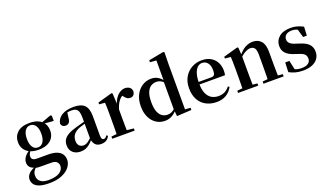

<svg xmlns="http://www.w3.org/2000/svg" viewBox="-88 -1506 4234 2453"><g transform="rotate(-20 2029.5 -280.0)"><path d="M254.8 259.3Q168.7 259.3 119.2 241.5Q69.8 223.8 49.5 193.9Q29.2 164.1 29.2 128Q29.2 85.1 63.1 50.6Q96.9 16.2 165.3 -7.2L168.4 -0.8Q140.7 27 126.3 49.7Q111.9 72.4 111.9 106.1Q111.9 160.8 149.7 189.4Q187.5 218 255.1 218Q357.2 218 408.3 184.5Q459.4 151 459.4 95.5Q459.4 68.3 438.4 44.8Q417.4 21.2 362.8 21.2H247.7Q209.6 21.2 186.6 19.9Q163.7 18.5 142.4 11.6V8.1Q60.1 -15.7 60.1 -88.6Q60.1 -123.2 81.3 -157.2Q102.5 -191.1 156.2 -227.3V-236.3L175.8 -226.5Q156.3 -202.1 146.8 -184.1Q137.3 -166 137.3 -143Q137.3 -118.4 154.9 -104.7Q172.6 -91 212.8 -91H359.1Q434.5 -91 480.2 -72.5Q525.8 -54 546.9 -21.1Q567.9 11.8 567.9 55.3Q567.9 106.6 531.4 153.4Q495 200.2 425 229.8Q355 259.3 254.8 259.3ZM272.3 -189.2Q200.3 -189.2 151.3 -212.6Q102.4 -236.1 77.6 -276.7Q52.8 -317.3 52.8 -369.1Q52.8 -449.4 108.6 -500.6Q164.5 -551.9 273.1 -551.9Q331.8 -551.9 374.7 -536.6Q417.6 -521.4 443.6 -494L447.7 -489.8Q491.9 -443.3 491.9 -369.1Q491.9 -317.3 466.9 -276.7Q442 -236.1 393.4 -212.6Q344.8 -189.2 272.3 -189.2ZM272.1 -220.4Q319.1 -220.4 345.1 -260.8Q371.1 -301.2 371.1 -369.4Q371.1 -441.2 344.8 -481Q318.4 -520.7 273.3 -520.7Q227 -520.7 200.8 -480.5Q174.5 -440.2 174.5 -369.1Q174.5 -300.9 199.9 -260.6Q225.3 -220.4 272.1 -220.4ZM410.2 -482.9V-498.4H416.2L558.6 -550.8L576 -539.8V-469.9Z M766.6 16.2Q704.2 16.2 663.8 -19.4Q623.3 -54.9 623.3 -117.6Q623.3 -161.2 642 -193.6Q660.7 -226.1 705.1 -251.5Q749.6 -277 825.4 -297.9Q864.8 -309.4 914.4 -322Q964 -334.6 1004 -344.4V-318.9Q964 -308.9 924 -297.6Q883.9 -286.4 857.1 -276.7Q803.3 -254.9 776.1 -220.6Q748.8 -186.4 748.8 -135.9Q748.8 -90.4 771.1 -67.9Q793.3 -45.3 830 -45.3Q846.3 -45.3 864.7 -52.6Q883.1 -59.9 907.4 -79.7Q931.8 -99.4 965.3 -135.5L980.8 -82.4H945.7Q916.6 -50.6 891.2 -28.7Q865.7 -6.8 836.4 4.7Q807 16.2 766.6 16.2ZM1046.1 15.2Q994.6 15.2 967.9 -14.2Q941.2 -43.6 934.9 -94V-96.5V-381.4Q934.9 -434.7 924.8 -464.5Q914.7 -494.3 891.6 -506.3Q868.5 -518.3 830 -518.3Q804.4 -518.3 777.3 -512.2Q750.2 -506.1 713.8 -491.2L776.1 -516.3L765.9 -439.2Q763.3 -395.9 744.6 -378Q725.8 -360.2 700.3 -360.2Q651.1 -360.2 639.2 -406.5Q648.9 -473.5 709.4 -512.7Q769.9 -551.9 875.1 -551.9Q975.4 -551.9 1020.7 -505.9Q1066.1 -459.8 1066.1 -356.2V-94.8Q1066.1 -60.3 1074.8 -47Q1083.6 -33.8 1099.7 -33.8Q1111.3 -33.8 1121.3 -40.9Q1131.3 -48.1 1144.7 -67.2L1161.9 -53.4Q1144 -17.5 1116.2 -1.1Q1088.4 15.2 1046.1 15.2Z M1200.2 0V-29.9L1308.3 -41.2H1394.8L1505.2 -29.9V0ZM1271.2 0Q1272.9 -25.5 1273.4 -67.4Q1273.9 -109.4 1274.4 -154.8Q1274.9 -200.3 1274.9 -234.8V-310.2Q1274.9 -360.7 1274 -394.1Q1273.2 -427.5 1271.2 -463.8L1193.1 -470.7V-495.2L1389.2 -550.4L1402.2 -541.7L1409.6 -398.7V-397.7V-234.8Q1409.6 -200.3 1410.1 -154.8Q1410.6 -109.4 1411.1 -67.4Q1411.6 -25.5 1412.6 0ZM1409.4 -320.2 1376.3 -380.9H1403.4Q1418 -435.6 1444.6 -473.9Q1471.3 -512.2 1504.4 -532.1Q1537.5 -551.9 1570.6 -551.9Q1604.2 -551.9 1629.4 -536.8Q1654.7 -521.7 1661.7 -484.5Q1660.9 -453.2 1645.2 -432.6Q1629.4 -411.9 1595.2 -411.9Q1570.5 -411.9 1552.2 -425.8Q1534 -439.6 1514.8 -464.4L1491.8 -490.9L1528.4 -485.1Q1485.5 -463.1 1457.2 -424.7Q1428.9 -386.2 1409.4 -320.2Z M1913.5 16.2Q1849 16.2 1796.9 -17.7Q1744.7 -51.5 1714.6 -114.2Q1684.6 -176.8 1684.6 -263.1Q1684.6 -352.4 1717.9 -417.2Q1751.2 -482 1806.4 -517Q1861.7 -551.9 1927.5 -551.9Q1977.9 -551.9 2018.4 -528.1Q2058.8 -504.4 2092.8 -453.6H2102.1L2085.3 -436.8Q2057.9 -465.9 2031.3 -478.3Q2004.7 -490.8 1976.9 -490.8Q1936.2 -490.8 1902.5 -469.9Q1868.9 -449.1 1848.6 -400.1Q1828.4 -351.2 1828.4 -267.7Q1828.4 -188.6 1847.1 -139.8Q1865.9 -91.1 1898.4 -68.9Q1930.9 -46.7 1971.3 -46.7Q2002.5 -46.7 2029.5 -59.4Q2056.5 -72.1 2082.8 -100.9L2101.6 -80.8H2091.1Q2057.8 -34.5 2013 -9.1Q1968.1 16.2 1913.5 16.2ZM2077 11.2 2067.7 -81.1V-83.3V-457.2L2072.4 -468.4V-747.1L1987.4 -753.3V-780.3L2190.9 -819L2205.2 -810L2202.2 -652.7V-34.7L2276.1 -29.9V0Z M2619.2 16.2Q2538.8 16.2 2476.2 -16.5Q2413.6 -49.1 2378.1 -113Q2342.6 -176.9 2342.6 -268.8Q2342.6 -358.8 2380.6 -422.2Q2418.5 -485.7 2480.2 -518.8Q2541.9 -551.9 2612.4 -551.9Q2686.1 -551.9 2736.5 -522.5Q2786.8 -493.1 2812.6 -443.2Q2838.4 -393.3 2838.4 -330.9Q2838.4 -296.1 2831.7 -270.2H2401.1V-304.6H2656.4Q2688.5 -304.6 2699.9 -322.2Q2711.3 -339.8 2711.3 -380.4Q2711.3 -446.3 2683.2 -482.2Q2655.1 -518 2607.1 -518Q2573.7 -518 2545.6 -492.9Q2517.6 -467.8 2501.1 -416Q2484.7 -364.1 2484.7 -282.7Q2484.7 -200.5 2507.9 -148.2Q2531 -95.8 2571.8 -71.7Q2612.5 -47.5 2664.4 -47.5Q2717.4 -47.5 2753.9 -67.7Q2790.3 -87.9 2817.2 -123.2L2835.1 -109.9Q2803.6 -49.8 2748.7 -16.8Q2693.7 16.2 2619.2 16.2Z M2911 0V-29.9L3016.6 -40.2H3079.7L3185.6 -29.9V0ZM2981.2 0Q2982.9 -25.5 2983.4 -67.4Q2983.9 -109.4 2984.4 -154.8Q2984.9 -200.3 2984.9 -234.8V-310.2Q2984.9 -360 2984 -393.7Q2983.2 -427.5 2981.2 -463.8L2903.1 -470.7V-495.2L3099.2 -550.4L3112.2 -541.7L3119.6 -428V-425.6V-234.8Q3119.6 -200.3 3120.1 -154.8Q3120.6 -109.4 3121.1 -67.4Q3121.6 -25.5 3122.6 0ZM3256.3 0V-29.9L3360.2 -40.2H3422.8L3530.9 -29.9V0ZM3325 0Q3326 -25.5 3326.5 -66.9Q3327 -108.4 3327.5 -153.8Q3328 -199.3 3328 -234.8V-369.8Q3328 -433.2 3308.6 -458.7Q3289.2 -484.2 3251.2 -484.2Q3220.6 -484.2 3176.8 -460.5Q3133.1 -436.8 3087.5 -383.3L3082.6 -425.7H3097.9Q3154.1 -497.3 3204.7 -524.6Q3255.3 -551.9 3309.5 -551.9Q3378.6 -551.9 3420.5 -505.8Q3462.5 -459.6 3462.5 -360.5V-234.8Q3462.5 -199.3 3463 -153.8Q3463.5 -108.4 3464.3 -66.9Q3465.2 -25.5 3466.2 0Z M3792.3 16.2Q3737.6 16.2 3692.7 4.5Q3647.8 -7.2 3604.9 -30.3L3610.2 -160.4H3667.1L3697.6 -20.6L3649.6 -26V-62Q3681.7 -41.1 3711.9 -30.7Q3742.2 -20.4 3782.8 -20.4Q3843.1 -20.4 3874.7 -43Q3906.2 -65.7 3906.2 -107.2Q3906.2 -140.9 3885.7 -164Q3865.1 -187.1 3804.5 -204.9L3748.7 -223.9Q3683.9 -244.5 3646.7 -282.6Q3609.5 -320.7 3609.5 -382Q3609.5 -455.6 3665.2 -503.8Q3720.9 -551.9 3824.2 -551.9Q3872.5 -551.9 3911.9 -540.7Q3951.2 -529.5 3993.1 -507.2L3987.1 -387.7H3936.1L3897.6 -521.5L3940 -507.8V-477Q3909.7 -497.5 3885.1 -506.7Q3860.5 -515.8 3826.8 -515.8Q3777 -515.8 3748.6 -493.1Q3720.2 -470.4 3720.2 -431.8Q3720.2 -401.6 3741.6 -379.1Q3762.9 -356.6 3819.8 -339.1L3875.9 -321.1Q3953.8 -296.3 3988.4 -256.6Q4023.1 -217 4023.1 -158.3Q4023.1 -105.4 3995.8 -66.1Q3968.4 -26.7 3917 -5.3Q3865.6 16.2 3792.3 16.2Z"/></g></svg>

Font: Noto Serif KR ExtraLight
Style: Regular
Weight: 200
Designer: Ryoko NISHIZUKA 西塚涼子 (kana & ideographs); Frank Grießhammer (Latin, Greek & Cyrillic); Wenlong ZHANG 张文龙 (bopomofo); San
Foundry: Adobe
Version: Version 2.002-H1;hotconv 1.1.0;makeotfexe 2.6.0